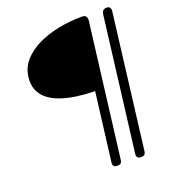

<svg xmlns="http://www.w3.org/2000/svg" viewBox="-173 -1135 1141 1266"><g transform="rotate(-20 397.0 -502.0)"><path d="M432.5 0Q414 0 407.2 -8.5Q400.5 -17 402 -32.5L462 -512.5Q397 -513.5 337 -521.8Q277 -530 227 -547Q177 -564 141.5 -591.8Q106 -619.5 89.8 -660Q73.5 -700.5 81 -755.5Q89.5 -816 130.5 -862.2Q171.5 -908.5 236 -940Q300.5 -971.5 380.8 -987.8Q461 -1004 547 -1004Q569 -1004 576 -992.8Q583 -981.5 582 -968L466 -32.5Q465.5 -21.5 459.8 -10.8Q454 0 432.5 0ZM599 0Q580.5 0 573.8 -8.5Q567 -17 568.5 -32.5L684.5 -968.5Q687 -985.5 694.8 -994.8Q702.5 -1004 722 -1004Q737.5 -1004 743.8 -994Q750 -984 747.5 -964.5L632.5 -32.5Q632 -21.5 626.2 -10.8Q620.5 0 599 0Z"/></g></svg>

Font: Edu NSW ACT Hand Pre
Style: Regular
Weight: 400
Designer: Tina and Corey Anderson, Eben Sorkin, Mirko Velimirovic
Foundry: Sorkin Type Co.
Version: Version 2.000